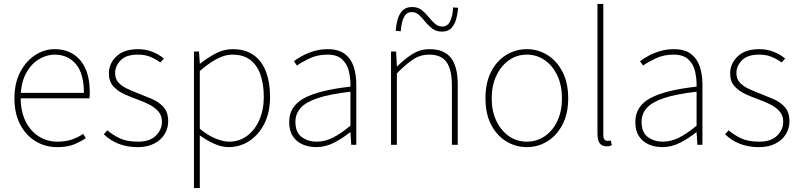

<svg xmlns="http://www.w3.org/2000/svg" viewBox="-20 -742 4102 984"><path d="M272 12Q212 12 162.5 -18Q113 -48 83.5 -104Q54 -160 54 -238Q54 -316 83.5 -372.5Q113 -429 160 -459.5Q207 -490 260 -490Q315 -490 355.5 -464.5Q396 -439 418 -390Q440 -341 440 -270Q440 -263 440 -255Q440 -247 438 -238H70V-266H410Q410 -365 369 -413.5Q328 -462 260 -462Q218 -462 178 -437.5Q138 -413 112 -363.5Q86 -314 86 -240Q86 -172 110.5 -121.5Q135 -71 178 -43.5Q221 -16 274 -16Q315 -16 348 -27Q381 -38 406 -56L420 -34Q393 -16 359.5 -2Q326 12 272 12Z M686 12Q629 12 585.5 -6Q542 -24 512 -54L530 -74Q560 -49 595.5 -32.5Q631 -16 688 -16Q748 -16 779 -47Q810 -78 810 -118Q810 -150 791.5 -171Q773 -192 745.5 -206Q718 -220 690 -230Q653 -243 618 -259Q583 -275 560.5 -300Q538 -325 538 -366Q538 -416 576.5 -453Q615 -490 688 -490Q727 -490 761 -476.5Q795 -463 820 -442L802 -422Q778 -439 751 -450.5Q724 -462 686 -462Q626 -462 598 -432.5Q570 -403 570 -368Q570 -339 586 -320.5Q602 -302 627.5 -289.5Q653 -277 682 -266Q720 -251 757 -235.5Q794 -220 818 -193.5Q842 -167 842 -120Q842 -85 824 -55Q806 -25 771 -6.5Q736 12 686 12Z M974 222V-478H1000L1004 -416H1006Q1042 -445 1084.5 -467.5Q1127 -490 1172 -490Q1237 -490 1279.5 -460Q1322 -430 1343 -375Q1364 -320 1364 -246Q1364 -165 1334.5 -107.5Q1305 -50 1257 -19Q1209 12 1152 12Q1118 12 1080.5 -4Q1043 -20 1004 -48V42V222ZM1154 -16Q1206 -16 1246 -45.5Q1286 -75 1309 -127Q1332 -179 1332 -246Q1332 -307 1316 -356Q1300 -405 1264.5 -433.5Q1229 -462 1170 -462Q1133 -462 1092 -440.5Q1051 -419 1004 -378V-82Q1048 -46 1087 -31Q1126 -16 1154 -16Z M1600 12Q1563 12 1531.5 -1.5Q1500 -15 1481 -43.5Q1462 -72 1462 -117Q1462 -197 1538 -238.5Q1614 -280 1776 -298Q1777 -337 1768.5 -375Q1760 -413 1734 -437.5Q1708 -462 1658 -462Q1607 -462 1566 -442.5Q1525 -423 1502 -406L1486 -428Q1501 -440 1527 -454.5Q1553 -469 1587 -479.5Q1621 -490 1660 -490Q1716 -490 1748 -465Q1780 -440 1793 -399Q1806 -358 1806 -310V0H1780L1776 -64H1774Q1737 -34 1692.5 -11Q1648 12 1600 12ZM1602 -16Q1646 -16 1687 -37Q1728 -58 1776 -98V-272Q1671 -260 1609.5 -239.5Q1548 -219 1521 -189Q1494 -159 1494 -118Q1494 -63 1526.5 -39.5Q1559 -16 1602 -16Z M1984 0V-478H2010L2014 -402H2016Q2054 -440 2093.5 -465Q2133 -490 2182 -490Q2256 -490 2291 -445.5Q2326 -401 2326 -308V0H2296V-304Q2296 -384 2269 -423Q2242 -462 2180 -462Q2135 -462 2098 -438Q2061 -414 2014 -366V0ZM2245 -580Q2216 -580 2196 -595Q2176 -610 2160 -630Q2144 -650 2128 -665Q2112 -680 2090 -680Q2062 -680 2049 -651.5Q2036 -623 2034 -582L2008 -584Q2010 -613 2017.5 -641Q2025 -669 2042.5 -687.5Q2060 -706 2092 -706Q2121 -706 2140.5 -691Q2160 -676 2176 -656Q2192 -636 2208.5 -621Q2225 -606 2247 -606Q2275 -606 2288 -635.5Q2301 -665 2302 -704L2328 -702Q2326 -674 2318.5 -646Q2311 -618 2294 -599Q2277 -580 2245 -580Z M2680 12Q2623 12 2574.5 -17.5Q2526 -47 2497 -103Q2468 -159 2468 -238Q2468 -318 2497 -374.5Q2526 -431 2574.5 -460.5Q2623 -490 2680 -490Q2737 -490 2785 -460.5Q2833 -431 2862.5 -374.5Q2892 -318 2892 -238Q2892 -159 2862.5 -103Q2833 -47 2785 -17.5Q2737 12 2680 12ZM2680 -16Q2731 -16 2772 -44Q2813 -72 2836.5 -122Q2860 -172 2860 -238Q2860 -304 2836.5 -354.5Q2813 -405 2772 -433.5Q2731 -462 2680 -462Q2629 -462 2588.5 -433.5Q2548 -405 2524 -354.5Q2500 -304 2500 -238Q2500 -172 2524 -122Q2548 -72 2588.5 -44Q2629 -16 2680 -16Z M3091 8Q3075 8 3064 1.5Q3053 -5 3047.5 -19Q3042 -33 3042 -56V-722H3072V-50Q3072 -34 3078 -27Q3084 -20 3094 -20Q3097 -20 3100.5 -20.5Q3104 -21 3110 -22L3116 2Q3110 5 3104 6.5Q3098 8 3091 8Z M3374 12Q3337 12 3305.5 -1.5Q3274 -15 3255 -43.5Q3236 -72 3236 -117Q3236 -197 3312 -238.5Q3388 -280 3550 -298Q3551 -337 3542.5 -375Q3534 -413 3508 -437.5Q3482 -462 3432 -462Q3381 -462 3340 -442.5Q3299 -423 3276 -406L3260 -428Q3275 -440 3301 -454.5Q3327 -469 3361 -479.5Q3395 -490 3434 -490Q3490 -490 3522 -465Q3554 -440 3567 -399Q3580 -358 3580 -310V0H3554L3550 -64H3548Q3511 -34 3466.5 -11Q3422 12 3374 12ZM3376 -16Q3420 -16 3461 -37Q3502 -58 3550 -98V-272Q3445 -260 3383.5 -239.5Q3322 -219 3295 -189Q3268 -159 3268 -118Q3268 -63 3300.5 -39.5Q3333 -16 3376 -16Z M3870 12Q3813 12 3769.5 -6Q3726 -24 3696 -54L3714 -74Q3744 -49 3779.5 -32.5Q3815 -16 3872 -16Q3932 -16 3963 -47Q3994 -78 3994 -118Q3994 -150 3975.5 -171Q3957 -192 3929.5 -206Q3902 -220 3874 -230Q3837 -243 3802 -259Q3767 -275 3744.5 -300Q3722 -325 3722 -366Q3722 -416 3760.5 -453Q3799 -490 3872 -490Q3911 -490 3945 -476.5Q3979 -463 4004 -442L3986 -422Q3962 -439 3935 -450.5Q3908 -462 3870 -462Q3810 -462 3782 -432.5Q3754 -403 3754 -368Q3754 -339 3770 -320.5Q3786 -302 3811.5 -289.5Q3837 -277 3866 -266Q3904 -251 3941 -235.5Q3978 -220 4002 -193.5Q4026 -167 4026 -120Q4026 -85 4008 -55Q3990 -25 3955 -6.5Q3920 12 3870 12Z"/></svg>

Font: Mada ExtraLight
Style: Regular
Weight: 250
Designer: Khaled Hosny
Version: Version 1.5